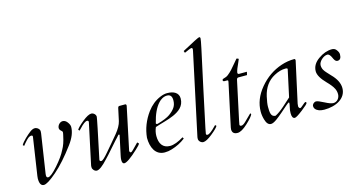

<svg xmlns="http://www.w3.org/2000/svg" viewBox="-85 -1160 2838 1531"><g transform="rotate(-15 1334.0 -394.5)"><path d="M163.5 -442C151.8 -442 138.7 -436.5 124 -425.5C99.5 -407.1 50.8 -363.6 37 -336L47 -328C54.4 -337.8 67.5 -353.5 77.5 -364C87.9 -374.9 103 -392 121.5 -392C129.2 -392 133 -388.7 133 -382V-380L86 -68C84.7 -62 84 -55 84 -47C84 -6.3 95.7 14 119 14C139 14 175 -8.5 227 -53.5C279 -98.5 334.3 -160.7 393 -240C429.7 -289.3 448 -335 448 -377C448 -389 442.5 -402.3 431.5 -417C420.5 -431.7 407.7 -439 393 -439C370.8 -439 349 -416.1 349 -392C349 -378.5 362.4 -368.3 369 -362.5C372.1 -359.8 373.2 -356.1 373.2 -351.6C373.2 -344.1 370.1 -334.4 368 -324C359.3 -280.7 347 -245.3 331 -218C315 -184.7 287.7 -146 249 -102C210.3 -58 183 -36 167 -36C157.7 -36 153 -42.3 153 -55C153 -58.3 153.3 -62.7 154 -68L203 -390C203.7 -393.3 204 -398.8 204 -406.5C204 -424.8 183.4 -442 163.5 -442Z M629 -438C611.7 -438 586.8 -424.8 554.5 -398.5C522.2 -372.2 502.7 -352.7 496 -340L505 -331C507.7 -333 512 -337.3 518 -344C546.7 -375.3 568 -391 582 -391C590 -391 594 -387.3 594 -380V-378L522 -40C521.3 -38 521 -36 521 -34V-22C521 -6.2 538.3 13 556 13C576 13 606.7 -9.7 648 -55C681.1 -88.1 726.1 -143.4 760.5 -180.5C773 -194 783.5 -203.9 792.5 -215.5C796 -220 804 -222.1 804 -214L769 -50C766.3 -38.7 765 -28 765 -18C765 2.7 771 13 783 13C802.3 13 840.7 -13.7 898 -67C919.3 -86.3 932 -100.3 936 -109L924 -121C905.3 -102.3 890.5 -87.2 879.5 -75.5C868.5 -63.8 860.7 -58 856 -58C848.7 -58 845 -63.3 845 -74C894.3 -307.3 919 -424.3 919 -425V-428C919 -436 915.3 -439.7 908 -439H863C855 -439.7 850 -433.3 848 -420L827 -323C820.3 -294.3 803 -263 775 -229C738.5 -184.6 704.7 -146 670 -105C640 -69.7 620.3 -52 611 -52C601.7 -52 597 -55.7 597 -63V-65C643 -281.7 666 -394.3 666 -403C666 -421.2 647.7 -438 629 -438Z M1290 -371.5C1290 -348.5 1284.5 -328.8 1273.5 -312.5C1262.5 -296.2 1246.5 -280.5 1225.5 -265.5C1204.5 -250.5 1169.3 -236 1120 -222C1111.3 -222 1107 -224.7 1107 -230C1123.7 -299.3 1147.7 -351 1179 -385C1194.4 -402.5 1220.2 -420.6 1249.4 -420.6C1279.1 -420.6 1290 -401.9 1290 -371.5ZM1084.9 -130.5C1084.9 -154.3 1090 -177.8 1100 -201C1149.5 -218.3 1208.5 -230.7 1255.5 -252C1301.9 -273 1350 -304.5 1350 -370.5C1350 -417.6 1309.6 -439 1258 -439C1256.8 -439 1255.6 -439.1 1254.4 -439.1C1237.3 -439.1 1218.5 -434.7 1198 -426C1154.7 -408 1117.7 -378.3 1087 -337C1041.7 -275 1015.7 -208 1009 -136C1009 -57.5 1040.2 13 1117 13C1137 13 1156.3 10 1175 4C1218.3 -8.7 1257 -28.3 1291 -55L1284 -67C1239.3 -39.7 1201.7 -26 1171 -26C1111.3 -26 1084.9 -68.3 1084.9 -130.5Z M1435 13C1452.3 13 1477.3 -0.2 1510 -26.5C1542.7 -52.8 1562.3 -72.3 1569 -85L1560 -94L1552 -86C1519.3 -52 1496.3 -35 1483 -35C1475 -34.3 1471 -37.7 1471 -45V-47C1473.9 -61.7 1474.9 -69.7 1479 -89.5C1518.1 -280.3 1569.8 -511.1 1612 -709.5C1622 -756.5 1627 -783.8 1627 -791.5C1627 -799.5 1624 -803.5 1617.9 -803.5C1611.4 -803.5 1562.4 -778.7 1471 -729L1477 -713C1509.7 -728.3 1529.2 -736 1535.5 -736C1541.8 -736 1545 -732 1545 -724C1545 -720.7 1544.3 -716.3 1543 -711L1400 -42C1398.7 -37.3 1398 -30.8 1398 -22.5C1398 -4.8 1416.5 13 1435 13Z M1718 13C1740 13 1768.2 -3 1802.5 -35C1836.8 -67 1856.3 -90 1861 -104L1855 -112L1800 -58C1784.7 -42.7 1772.2 -35 1762.5 -35C1752.8 -35 1748 -38.7 1748 -46V-48C1748 -48.7 1748.3 -50.2 1749 -52.5C1751.3 -60.5 1751.9 -68.7 1754 -79L1822 -396C1824 -407.3 1829.3 -413 1838 -413H1909L1915 -439H1851C1843 -439 1839 -442.7 1839 -450V-452C1841 -466.7 1851 -493 1869 -531C1873 -540.3 1876.3 -548.3 1879 -555C1875 -558.3 1869.3 -560.7 1862 -562C1858 -558 1847.8 -546 1831.5 -526C1808 -497.2 1787.4 -473 1760.5 -452C1745.1 -440 1735.8 -439.9 1718 -433.5C1707.4 -429.7 1706.9 -413 1723 -413H1745C1750.3 -413 1753 -410.7 1753 -406C1753 -404 1752.7 -401.3 1752 -398L1676 -43C1674.7 -37 1674 -31.3 1674 -26C1674.7 0 1689.3 13 1718 13Z M2235 -376 2187 -154C2171 -139.3 2149.3 -119.8 2122 -95.5C2094.7 -71.2 2069.3 -53 2046 -41C2007.7 -41 2005 -77.3 2005 -126C2005 -144.7 2009 -172 2017 -208C2033 -278.7 2069 -328.7 2125 -358C2157 -375.3 2187.7 -384 2217 -384C2229 -384 2235 -381.3 2235 -376ZM2238 -67C2238 -73.9 2240 -81.8 2240 -88L2314 -426C2314 -434.7 2311.3 -439 2306 -439C2268.7 -439 2232.3 -433 2197 -421C2125.7 -397 2064.8 -354.8 2014.5 -294.5C1964.2 -234.2 1939 -170 1939 -102C1939 -80.7 1942.3 -58.7 1949 -36C1958.3 -3.3 1973.3 13 1994 13C2006 13 2022 5.8 2042 -8.5C2070.1 -28.6 2117.2 -69.8 2150.5 -99.5C2162.8 -110.5 2171 -116 2175 -116C2176.6 -116 2177.4 -113.9 2177.4 -109.8C2177.4 -103.5 2175.6 -92.6 2172 -77C2168 -62.3 2166 -46.3 2166 -29C2166 0.3 2174 15 2190 15C2199.3 15 2221.7 1.3 2257 -26C2292.3 -53.3 2310 -70 2310 -76C2310 -82 2307.3 -85 2302 -85C2298.7 -85 2290.5 -79 2277.5 -67C2264.5 -55 2255.7 -49 2251 -49C2244 -49 2238 -59.8 2238 -67Z M2617 -116.5C2617 -156.8 2596.7 -197.3 2556 -238C2546 -248.7 2536.5 -259 2527.5 -269C2511.4 -286.8 2496 -304.9 2496 -336.5C2496 -367.5 2537.6 -405 2570 -405C2582 -404.3 2593 -392.7 2603 -370C2608.4 -357.8 2617.6 -336 2636 -336C2657.4 -336 2668 -351.3 2668 -381.8C2668 -394.7 2661.4 -408.7 2648 -424C2640 -432.7 2629 -437 2615 -437C2577.7 -437 2540.2 -423.7 2502.5 -397C2464.8 -370.3 2446 -338 2446 -300C2446 -270 2466.7 -234 2508 -192C2519.3 -180.7 2529.5 -169.3 2538.5 -158C2554.9 -137.3 2571 -113.7 2571 -78.5C2571 -47.2 2548.3 -19 2517.5 -19C2502.5 -19 2479.5 -27.2 2448.5 -43.5C2417.5 -59.8 2396.7 -68 2386 -68C2370.3 -68 2353.5 -53.4 2353.5 -37.2C2353.5 -28.2 2356 -20.4 2361 -14C2375.7 4 2400 13 2434 13C2530.6 13 2617 -31 2617 -116.5Z"/></g></svg>

Font: fbb
Style: Italic
Weight: 400
Italic angle: -12°
Designer: David J. Perry, Michael Sharpe
Version: Version 0.991